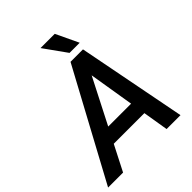

<svg xmlns="http://www.w3.org/2000/svg" viewBox="-291 -1042 1182 1182"><g transform="rotate(-45 300.5 -450.5)"><path d="M391.6 -901.4 461.4 -753.9H373L267.6 -901.4ZM-45.4 0 338.4 -710.9H446.8L585 0H463.9L436.5 -166H169.9L85 0ZM220.7 -265.1H419.9L371.6 -560.1Z"/></g></svg>

Font: Mardoto Medium
Style: Italic
Weight: 500
Italic angle: -12°
Designer: Christian Robertson, Vahan Hovhannisyan
Foundry: Google
Version: Version 1.000